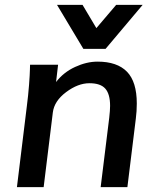

<svg xmlns="http://www.w3.org/2000/svg" viewBox="-20 -766 643 786"><path d="M49.3 0 89.8 -330.6Q95.7 -376 98.9 -418.5Q102.1 -460.9 102.5 -481L103 -501H217.8L209.5 -430.2Q240.2 -470.2 287.4 -491.9Q334.5 -513.7 379.4 -513.7Q459.5 -513.7 499.8 -472.4Q540 -431.2 540 -342.3Q540 -310.5 536.1 -280.8L501.5 0H392.1L427.2 -284.2Q430.7 -314.9 430.7 -332.5Q430.7 -380.9 411.1 -403.1Q391.6 -425.3 346.2 -425.3Q299.3 -425.3 250.7 -388.9Q202.1 -352.5 196.3 -305.7L158.7 0ZM321.3 -565.9 213.4 -746.1H317.9L374.5 -650.9L455.6 -746.1H564L412.1 -565.9Z"/></svg>

Font: Muli
Style: Semi-BoldItalic
Weight: 600
Italic angle: -7°
Designer: Vernon Adams
Foundry: newtypography
Version: Version 2.0; ttfautohint (v1.00rc1.2-2d82) -l 8 -r 50 -G 200